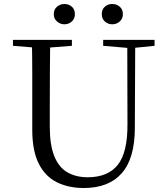

<svg xmlns="http://www.w3.org/2000/svg" viewBox="-20 -928 837 964"><path d="M303 -806Q283 -806 266.5 -820Q250 -834 250 -857Q250 -881 266.5 -894.5Q283 -908 303 -908Q325 -908 340.5 -894.5Q356 -881 356 -857Q356 -834 340.5 -820Q325 -806 303 -806ZM544 -806Q522 -806 506.5 -820Q491 -834 491 -857Q491 -881 506.5 -894.5Q522 -908 544 -908Q565 -908 581 -894.5Q597 -881 597 -857Q597 -834 581 -820Q565 -806 544 -806ZM401 16Q324 16 265.5 -13Q207 -42 174.5 -106.5Q142 -171 142 -276V-391Q142 -476 142 -560.5Q142 -645 140 -728H232Q231 -645 230.5 -561Q230 -477 230 -391V-291Q230 -199 253 -143Q276 -87 319 -62.5Q362 -38 420 -38Q522 -38 571.5 -100.5Q621 -163 620 -306L619 -728H659L657 -286Q657 -133 591.5 -58.5Q526 16 401 16ZM45 -698V-728H341V-698L201 -687H180ZM498 -698V-728H756V-698L647 -687H626Z"/></svg>

Font: Noto Serif KR
Style: Regular
Weight: 400
Designer: Ryoko NISHIZUKA  (kana & ideographs); Frank Grießhammer (Latin, Greek & Cyrillic); Wenlong ZHANG  (bopomofo); Sandoll Co
Foundry: Adobe
Version: Version 2.003-H1;hotconv 1.1.1;makeotfexe 2.6.0